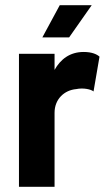

<svg xmlns="http://www.w3.org/2000/svg" viewBox="-20 -720 412 739"><path d="M53 -1H190V-286C190 -339 228 -373 273 -377C301 -383 331 -376 340 -368L363 -502C353 -511 334 -520 302 -520C249 -520 213 -492 190 -451V-513H53ZM143 -576H246L333 -700H210Z"/></svg>

Font: Vanilla Cream ExtraBold
Style: Regular
Weight: 800
Designer: Jeremy Tribby, Jinavaṁso
Foundry: Tribby Type
Version: Version 1.422;Glyphs 3.1.2 (3151)